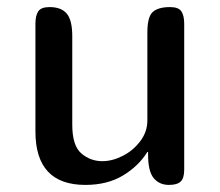

<svg xmlns="http://www.w3.org/2000/svg" viewBox="-20 -522 620 542"><path d="M184 -170Q184 -111 209.5 -89Q235 -67 269 -67Q297 -67 326.5 -82Q356 -97 376 -123.5Q396 -150 396 -182V-430Q396 -475 411.5 -488.5Q427 -502 460 -502Q484 -502 492 -490Q500 -478 500 -455V-43Q500 -19 490 -9.5Q480 0 457 0Q430 0 414 -19Q398 -38 398 -86V-93H396Q371 -53 327 -26.5Q283 0 221 0Q80 0 80 -151V-455Q80 -478 88 -490Q96 -502 120 -502Q153 -502 168.5 -483.5Q184 -465 184 -420Z"/></svg>

Font: Marmelad
Style: Regular
Weight: 400
Designer: Manvel Shmavonyan
Foundry: Cyreal
Version: Version 1.110; ttfautohint (v1.8.4.7-5d5b)